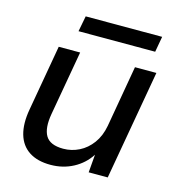

<svg xmlns="http://www.w3.org/2000/svg" viewBox="-103 -765 797 866"><g transform="rotate(15 295.0 -332.0)"><path d="M210 12Q149 12 110 -13.5Q71 -39 57 -87.5Q43 -136 55 -204L109 -512H209L156 -211Q144 -143 164.5 -108Q185 -73 247 -73Q286 -73 321 -90.5Q356 -108 381 -142Q406 -176 415 -225L465 -512H565L475 0H386L393 -84Q364 -39 316 -13.5Q268 12 210 12ZM177 -603 191 -676H548L535 -603Z"/></g></svg>

Font: DM Sans 12pt Medium
Style: Italic
Weight: 500
Italic angle: -10°
Version: Version 4.004;gftools[0.9.30]